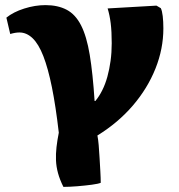

<svg xmlns="http://www.w3.org/2000/svg" viewBox="-20 -545 700 751"><path d="M228 186Q214 158 207 132.5Q200 107 199 82Q198 57 201 30.5Q204 4 210 -26Q198 -130 183 -204Q168 -278 149.5 -325.5Q131 -373 107.5 -395.5Q84 -418 56 -418Q40 -418 20 -412L5 -476Q32 -498 74.5 -511.5Q117 -525 158 -525Q206 -525 240.5 -507Q275 -489 297 -446Q319 -403 331 -330.5Q343 -258 350 -150H353Q368 -168 380 -192Q392 -216 400 -245Q408 -274 412.5 -307Q417 -340 417 -376Q417 -422 413 -454Q409 -486 401 -512L592 -523L609 -513Q614 -503 616.5 -482Q619 -461 619 -434Q619 -354 588 -276.5Q557 -199 499.5 -132Q442 -65 361 -15Q364 -1 366 22.5Q368 46 369.5 73Q371 100 372.5 125.5Q374 151 374 170Q365 174 339 177.5Q313 181 282.5 183.5Q252 186 228 186Z"/></svg>

Font: Literata 18pt ExtraBold
Style: Regular
Weight: 800
Designer: Latin by Veronika Burian and Jose Scaglione. Greek by Irene Vlachou. Cyrillic by Vera Evstafieva.
Foundry: TypeTogether
Version: Version 3.103;gftools[0.9.29]